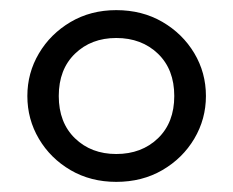

<svg xmlns="http://www.w3.org/2000/svg" viewBox="-20 -710 460 379"><path d="M209.5 -351Q159 -351 119.2 -374.2Q79.5 -397.5 56.8 -436Q34 -474.5 34 -520.5Q34 -566 56.8 -604.5Q79.5 -643 119.2 -666.5Q159 -690 209.5 -690Q260.5 -690 300.5 -666.8Q340.5 -643.5 363.5 -605Q386.5 -566.5 386.5 -520.5Q386.5 -475 363.5 -436.2Q340.5 -397.5 300.5 -374.2Q260.5 -351 209.5 -351ZM209.5 -406Q259.5 -406 291.8 -437Q324 -468 324 -520.5Q324 -573 291.8 -604Q259.5 -635 209.5 -635Q160 -635 128 -604Q96 -573 96 -520.5Q96 -468 128 -437Q160 -406 209.5 -406Z"/></svg>

Font: Geologica ExtraLight
Style: Regular
Weight: 200
Designer: Sindre Bremnes, Frode Helland
Foundry: Monokrom Skriftforlag AS
Version: Version 1.010; ttfautohint (v1.8.4.7-5d5b);gftools[0.9.28]